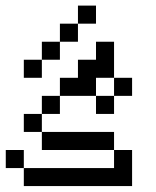

<svg xmlns="http://www.w3.org/2000/svg" viewBox="-20 -832 540 665"><path d="M437.5 -500V-562.5H375V-500H312.5V-437.5H375V-500ZM312.5 -750V-812.5H250V-750H187.5V-687.5H125V-625H62.5V-562.5H125V-625H187.5V-687.5H250V-750ZM62.5 -250V-187.5H437.5Q437.5 -187.5 437.5 -312.5H375V-250ZM62.5 -250V-312.5H0V-250ZM375 -312.5V-375H125V-312.5ZM125 -375V-437.5H62.5V-375ZM125 -437.5H187.5V-500H125ZM187.5 -500H312.5V-562.5H375Q375 -562.5 375 -687.5H312.5V-625H250V-562.5H187.5Z"/></svg>

Font: UnifontExMono
Style: Regular
Weight: 500
Version: Version 15.0.06